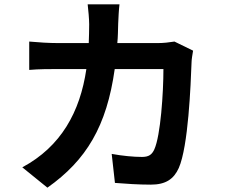

<svg xmlns="http://www.w3.org/2000/svg" viewBox="-20 -822 1040 887"><path d="M872 -588 786 -630C761 -626 735 -623 710 -623H522C525 -652 525 -682 526 -713C527 -737 529 -779 532 -802H385C388 -778 392 -732 392 -710C392 -679 391 -651 390 -623H247C208 -623 158 -626 115 -630V-499C158 -503 212 -503 247 -503H379C350 -305 262 -145 83 -49L199 45C379 -82 473 -239 510 -503H735C735 -394 722 -196 693 -132C682 -108 668 -97 636 -97C597 -97 545 -102 496 -111L511 23C560 27 620 31 677 31C746 31 783 5 806 -46C850 -146 861 -428 865 -535C865 -546 869 -571 872 -588Z"/></svg>

Font: Spoqa Han Sans Neo Bold
Style: Bold
Weight: 700
Designer: [Spoqa Han Sans Neo] Dong-huui Kim  Younghwa Kang  Yujin Lee  [Noto Sans] Ryoko NISHIZUKA  (kana & ideographs); Paul D. 
Foundry: Spoqa (http://www.spoqa-han-sans.com)
Version: Version 1.100;hotconv 1.0.109;makeotfexe 2.5.65596